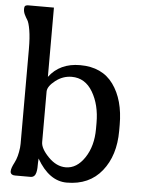

<svg xmlns="http://www.w3.org/2000/svg" viewBox="-56 -844 662 900"><g transform="rotate(5 275.0 -394.0)"><path d="M307 -542Q411 -542 463.5 -469.5Q516 -397 516 -279V-251Q516 -135 457 -61.5Q398 12 292 12Q209 12 151 -89Q150 -83 150 -69Q150 -55 149.5 -44.5Q149 -34 146.5 -23Q144 -12 137.5 -6Q131 0 121 0H51Q50 0 48 0Q29 0 26 -14V-19Q26 -33 40.5 -60.5Q55 -88 60 -132L61 -150V-596Q61 -650 55 -685Q49 -720 41.5 -731.5Q34 -743 28 -755.5Q22 -768 22 -781Q22 -788 23.5 -792.5Q25 -797 30.5 -798.5Q36 -800 37 -800Q38 -800 46 -800H161V-474Q212 -542 307 -542ZM407 -251V-279Q407 -364 371.5 -424Q336 -484 273 -484Q231 -484 196.5 -457Q162 -430 161 -406V-167Q161 -137 199 -98Q237 -59 281 -59Q333 -59 370 -114.5Q407 -170 407 -251Z"/></g></svg>

Font: Coupeur_Texte
Style: Regular
Weight: 400
Designer: Léa Rolland
Version: Version 1.000;PS 001.000;hotconv 1.0.88;makeotf.lib2.5.64775